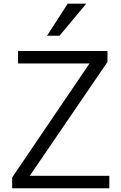

<svg xmlns="http://www.w3.org/2000/svg" viewBox="-20 -1003 645 1023"><path d="M44.9 -57.6 457 -665H76.2V-731.4H552.7V-672.9L138.7 -66.4H562.5V0H44.9ZM230.5 -812.5 340.8 -983.4H439.5L296.9 -812.5Z"/></svg>

Font: Gothic A1
Style: Regular
Weight: 400
Designer: HanYang I&C Co.,Ltd.
Foundry: HanYang I&C Co.,Ltd.
Version: Version 2.50